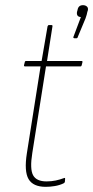

<svg xmlns="http://www.w3.org/2000/svg" viewBox="-20 -715 360 743"><path d="M157 8Q108 8 90.5 -22Q73 -52 84 -122L137 -458H77Q72 -458 73 -463L76 -475Q77 -479 81 -479H141L164 -613Q166 -618 169 -618H179Q184 -618 183 -613L162 -479H296Q300 -479 299 -474L296 -462Q295 -458 291 -458H158L105 -123Q95 -61 108 -37Q121 -13 160 -13Q179 -13 195.5 -16.5Q212 -20 228 -26Q232 -28 232 -23L231 -11Q230 -7 225 -5Q210 2 192 5Q174 8 157 8ZM268 -567Q266 -567 264.5 -568.5Q263 -570 264 -572L293 -649Q275 -650 278 -669L280 -676Q283 -695 301 -695Q310 -695 316 -690Q322 -685 320 -675L318 -669Q317 -664 315.5 -658Q314 -652 311 -644L281 -572Q280 -567 276 -567Z"/></svg>

Font: Sofia Sans Condensed Thin
Style: Italic
Weight: 250
Italic angle: -9°
Version: Version 4.100